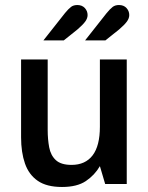

<svg xmlns="http://www.w3.org/2000/svg" viewBox="-20 -733 591 765"><path d="M227 12Q166 12 130.5 -12.5Q95 -37 79.5 -81.5Q64 -126 64 -186V-496H170V-215Q170 -178 176 -146Q182 -114 202.5 -95Q223 -76 265 -76Q320 -76 349 -114Q378 -152 378 -228V-496H485V0H399L378 -71Q357 -35 322 -11.5Q287 12 227 12ZM153 -572 239 -681Q253 -698 263 -705.5Q273 -713 288 -713Q307 -713 318 -701Q329 -689 329 -673Q329 -660 319.5 -647Q310 -634 289 -616L234 -572ZM319 -572 405 -681Q419 -698 429 -705.5Q439 -713 454 -713Q473 -713 484 -701Q495 -689 495 -673Q495 -660 485.5 -647Q476 -634 455 -616L400 -572Z"/></svg>

Font: Atkinson Hyperlegible Next Medium
Style: Regular
Weight: 500
Designer: Elliott Scott, Megan Eiswerth, Linus Boman, Theodore Petrosky, Letters from Sweden
Foundry: Applied Design Works, Letters from Sweden
Version: Version 2.001